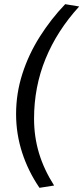

<svg xmlns="http://www.w3.org/2000/svg" viewBox="-20 -758 399 919"><path d="M359 -727Q253 -611 198 -476.5Q143 -342 143 -190Q143 -104 166.5 -25.5Q190 53 239 130L169 141Q115 62 86 -27.5Q57 -117 57 -212Q57 -311 87 -404.5Q117 -498 170.5 -582.5Q224 -667 292 -738Z"/></svg>

Font: Rosario Medium
Style: Italic
Weight: 500
Italic angle: -8.05°
Version: Version 1.201